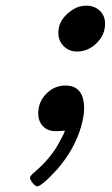

<svg xmlns="http://www.w3.org/2000/svg" viewBox="-20 -464 396 678"><path d="M252 -282Q224 -282 205 -301Q186 -320 186 -348Q186 -392 227 -423Q249 -440 271 -443Q272 -443 277 -443.5Q282 -444 285 -444Q313 -444 332 -426.5Q351 -409 351 -380Q351 -341 321 -311.5Q291 -282 252 -282ZM115 -64Q115 -104 143.5 -133Q172 -162 211 -162Q277 -162 277 -81Q277 -55 267 -19Q244 63 181 135Q127 194 111 194Q104 194 92 178Q86 169 86 163Q86 157 104 142Q154 99 183 50Q209 4 209 -3Q191 -1 182 -1H175Q148 -1 131.5 -18.5Q115 -36 115 -64Z"/></svg>

Font: KaTeX_Main
Style: Bold Italic
Weight: 700
Version: Version 1.1; ttfautohint (v1.3)